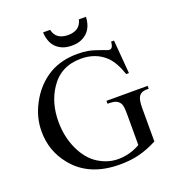

<svg xmlns="http://www.w3.org/2000/svg" viewBox="-161 -1036 1081 1179"><g transform="rotate(-20 380.0 -446.0)"><path d="M646 -712 664 -493H646Q619 -575 576 -617Q513 -677 416 -677Q283 -677 214 -571Q155 -482 155 -360Q155 -260 193.5 -178Q232 -96 294 -57.5Q356 -19 423 -19Q461 -19 497.5 -29Q534 -39 567 -58V-259Q567 -312 558.5 -328Q550 -344 534 -352.5Q518 -361 476 -361V-380H745V-361H732Q692 -361 678 -333Q667 -314 667 -259V-45Q608 -14 550.5 1Q493 16 422 16Q220 16 116 -114Q37 -211 37 -338Q37 -430 81 -513Q133 -614 225 -668Q302 -712 407 -712Q444 -712 475 -706.5Q506 -701 563 -680Q591 -668 602 -668Q611 -668 618 -677Q625 -686 627 -712ZM394 -771Q358 -771 332 -782Q306 -793 289 -811.5Q272 -830 263.5 -855Q255 -880 254 -908H300Q308 -872 332.5 -856Q357 -840 394 -840Q431 -840 455 -856Q479 -872 488 -908H534Q533 -880 524.5 -855Q516 -830 498.5 -811.5Q481 -793 455.5 -782Q430 -771 394 -771Z"/></g></svg>

Font: MM Taunggyi
Style: Regular
Weight: 400
Designer: Khon Soe Zaw Thu
Version: Version 1.00 July 18, 2016, initial release